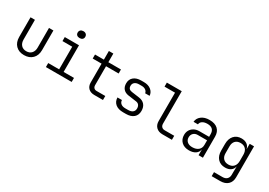

<svg xmlns="http://www.w3.org/2000/svg" viewBox="16 -1787 4169 2981"><g transform="rotate(30 2100.0 -297.0)"><path d="M299 10Q205 10 150 -46Q95 -102 95 -198V-550H174V-198Q174 -134 207.5 -97Q241 -60 299 -60Q358 -60 392 -97Q426 -134 426 -198V-550H505V-198Q505 -102 449 -46Q393 10 299 10Z M688 0V-72H884V-478H709V-550H964V-72H1150V0ZM915 -651Q884 -651 865.5 -667Q847 -683 847 -711Q847 -740 865.5 -757Q884 -774 915 -774Q946 -774 964.5 -757Q983 -740 983 -711Q983 -683 964.5 -667Q946 -651 915 -651Z M1555 0Q1488 0 1449 -37.5Q1410 -75 1410 -140V-478H1251V-550H1410V-705H1490V-550H1716V-478H1490V-140Q1490 -108 1507.5 -90Q1525 -72 1555 -72H1711V0Z M2076 9Q1988 9 1938 -32.5Q1888 -74 1886 -147H1966Q1968 -107 1997 -84Q2026 -61 2076 -61H2127Q2179 -61 2207.5 -84.5Q2236 -108 2236 -150Q2236 -188 2217.5 -211.5Q2199 -235 2163 -239L2019 -259Q1959 -268 1926 -305.5Q1893 -343 1893 -406Q1893 -477 1942 -518Q1991 -559 2076 -559H2123Q2202 -559 2251.5 -520Q2301 -481 2306 -418H2226Q2222 -449 2194.5 -470Q2167 -491 2123 -491H2076Q2027 -491 1999 -468Q1971 -445 1971 -406Q1971 -342 2038 -333L2174 -314Q2242 -305 2278 -263Q2314 -221 2314 -152Q2314 -76 2264.5 -33.5Q2215 9 2127 9Z M2777 0Q2706 0 2664.5 -40.5Q2623 -81 2623 -150V-658H2435V-730H2702V-150Q2702 -113 2722 -92.5Q2742 -72 2777 -72H2947V0Z M3256 10Q3170 10 3121 -37.5Q3072 -85 3072 -161Q3072 -211 3094.5 -248.5Q3117 -286 3157 -307.5Q3197 -329 3249 -329H3424V-375Q3424 -491 3302 -491Q3247 -491 3213.5 -469Q3180 -447 3177 -410H3098Q3103 -475 3157.5 -517.5Q3212 -560 3302 -560Q3399 -560 3451 -512Q3503 -464 3503 -377V0H3425V-103H3424Q3416 -51 3371.5 -20.5Q3327 10 3256 10ZM3276 -58Q3344 -58 3384 -91.5Q3424 -125 3424 -183V-266H3256Q3210 -266 3181 -237.5Q3152 -209 3152 -164Q3152 -116 3185 -87Q3218 -58 3276 -58Z M3764 180V108H3917Q3967 108 3995 80.5Q4023 53 4023 4V-45L4025 -141H4023Q4013 -93 3974 -66Q3935 -39 3875 -39Q3791 -39 3742 -92.5Q3693 -146 3693 -240V-357Q3693 -450 3742 -505Q3791 -560 3875 -560Q3935 -560 3974 -532Q4013 -504 4023 -455H4024V-550H4102V4Q4102 87 4052.5 133.5Q4003 180 3916 180ZM3898 -105Q3956 -105 3990 -141.5Q4024 -178 4024 -243V-353Q4024 -418 3990.5 -454.5Q3957 -491 3898 -491Q3838 -491 3805 -456Q3772 -421 3772 -360V-236Q3772 -175 3805 -140Q3838 -105 3898 -105Z"/></g></svg>

Font: JetBrains Mono NL Light
Style: Regular
Weight: 300
Monospace: yes
Designer: Philipp Nurullin, Konstantin Bulenkov
Foundry: JetBrains
Version: Version 2.305; ttfautohint (v1.8.4.7-5d5b)